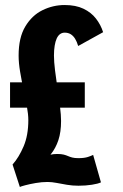

<svg xmlns="http://www.w3.org/2000/svg" viewBox="-20 -726 490 764"><path d="M138.1 -69 30 -71.3Q55.3 -99.8 74 -143.7Q92.7 -187.6 92.7 -247.8Q92.7 -271.4 86.9 -303Q81 -334.6 73.4 -370.2Q65.9 -405.8 60 -440.6Q54.1 -475.5 54.1 -505Q54.1 -576.6 80.7 -620.7Q107.2 -664.9 149 -685.4Q190.9 -706 237.3 -706Q281.4 -706 312.1 -691.3Q342.9 -676.6 361.9 -652Q381 -627.4 390.3 -597.9L291.1 -543Q286.1 -560 278.8 -571.8Q271.5 -583.6 261.3 -589.9Q251.1 -596.1 237.3 -596.1Q227 -596.1 219 -590.3Q211 -584.5 205.7 -573Q200.4 -561.5 197.6 -544.4Q194.7 -527.2 194.7 -505Q194.7 -480.5 199 -445.9Q203.3 -411.4 208.9 -373.6Q214.4 -335.9 218.7 -301.9Q223 -267.9 223 -244.6Q223 -200.4 212.3 -168.3Q201.6 -136.3 182.4 -112.4Q163.1 -88.5 138.1 -69ZM59 18 30 -71.3Q31 -71.3 49.4 -73.2Q67.9 -75.1 94.4 -78Q120.9 -80.9 145 -83.6Q150.9 -92.6 164.4 -102.9Q177.9 -113.3 208.1 -113.3Q223.8 -113.3 233.5 -110.8Q243.2 -108.3 250.6 -105Q258.1 -101.7 267.4 -99.2Q276.8 -96.7 292.1 -96.7Q315.5 -96.7 329.7 -101.4Q343.9 -106.1 350.6 -109.6L381.7 -0.4Q370.6 5.2 345.7 9.1Q320.7 13 292.1 13Q268.3 13 246.6 9.3Q225 5.6 205.6 1.9Q186.2 -1.9 169 -1.9Q146.2 -1.9 122.1 2.3Q98 6.5 80.3 11.2Q62.6 15.9 59 18ZM20 -297.7V-398.3H317.4V-297.7Z"/></svg>

Font: League Mono Thin Condensed
Style: Regular
Weight: 100
Width: 1
Designer: Tyler Finck
Foundry: The League of Moveable Type / Tyler Finck
Version: Version 2.300;RELEASE